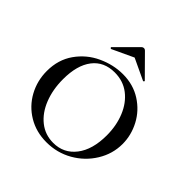

<svg xmlns="http://www.w3.org/2000/svg" viewBox="-175 -776 923 923"><g transform="rotate(45 287.0 -314.0)"><path d="M34 -232Q34 -309 74 -365.5Q114 -422 176.5 -451Q239 -480 304 -480Q374 -480 428 -445.5Q482 -411 511 -356Q540 -301 540 -241Q540 -174 504 -115.5Q468 -57 407.5 -22.5Q347 12 275 12Q205 12 150 -21Q95 -54 64.5 -110Q34 -166 34 -232ZM457 -217Q457 -283 434.5 -338Q412 -393 370 -425.5Q328 -458 270 -458Q197 -458 157 -406Q117 -354 117 -259Q117 -189 139.5 -132Q162 -75 203.5 -42Q245 -9 300 -9Q371 -9 414 -64.5Q457 -120 457 -217ZM287 -640Q293 -640 298 -635L400 -532Q401 -532 401 -530Q401 -528 398.5 -526Q396 -524 395 -525L287 -576L178 -525Q176 -524 173 -527.5Q170 -531 172 -532L275 -635Q280 -640 287 -640Z"/></g></svg>

Font: Cormorant Unicase Medium
Style: Regular
Weight: 500
Designer: Christian Thalmann (Catharsis Fonts)
Foundry: Catharsis Fonts
Version: Version 4.000